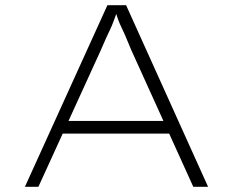

<svg xmlns="http://www.w3.org/2000/svg" viewBox="-20 -720 897 740"><path d="M76 0 394 -700H466L782 0H725L486 -527Q471 -564 462 -584.5Q453 -605 447 -617Q441 -629 435.5 -644Q430 -659 421 -687L436 -688Q424 -655 417.5 -637.5Q411 -620 404.5 -606.5Q398 -593 389.5 -574.5Q381 -556 366 -521L128 0ZM202 -205 223 -254H637L650 -205Z"/></svg>

Font: Lexend Peta ExtraLight
Style: Regular
Weight: 250
Version: Version 1.007